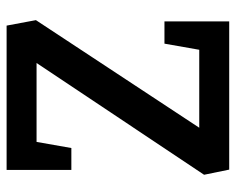

<svg xmlns="http://www.w3.org/2000/svg" viewBox="-88 -644 731 596"><g transform="rotate(-90 278.0 -345.5)"><path d="M50 0 34 -78 381 -598H136L117 -490H49V-691H497L514 -600L180 -93H422L441 -201H510V0Z"/></g></svg>

Font: Kreon Light Medium
Style: Regular
Weight: 500
Version: Version 2.002